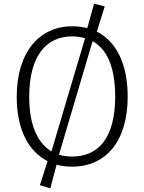

<svg xmlns="http://www.w3.org/2000/svg" viewBox="-20 -895 786 1045"><path d="M507 -723 550 -860 492 -875 455 -742C429 -748 402 -752 373 -752C195 -752 71 -612 71 -368C71 -190 135 -71 239 -18L197 113L254 130L288 1C315 9 343 12 373 12C556 12 675 -126 675 -369C675 -551 610 -671 507 -723ZM139 -368C139 -593 233 -697 373 -697C397 -697 421 -693 443 -687L260 -71C186 -116 139 -211 139 -368ZM373 -43C348 -43 323 -46 301 -53L484 -671C562 -627 607 -531 607 -369C607 -147 517 -43 373 -43Z"/></svg>

Font: Glow Sans SC Normal
Style: Regular
Weight: 400
Designer: Ryoko NISHIZUKA (kana, bopomofo & ideographs); Paul D. Hunt (Latin, Greek & Cyrillic); Sandoll Communications, Soo-young
Version: Version 0.93